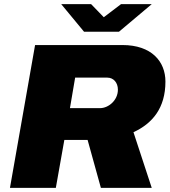

<svg xmlns="http://www.w3.org/2000/svg" viewBox="-20 -905 818 925"><path d="M711 -885H563L480 -822L419 -885H275L385 -752H553ZM28 0H249L290 -231H402L466 0H711L623 -268C714 -310 777 -384 777 -512C777 -609 710 -688 570 -688H149ZM317 -384 342 -531H497C527 -531 548 -507 548 -473C548 -421 502 -384 462 -384Z"/></svg>

Font: Archivo Black
Style: Italic
Weight: 900
Italic angle: -10°
Designer: Hector Gatti
Foundry: Omnibus-Type
Version: Version 2.001